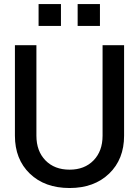

<svg xmlns="http://www.w3.org/2000/svg" viewBox="-20 -923 690 955"><path d="M366.2 -793.9V-902.8H477.1V-793.9ZM171.9 -793.9V-902.8H283.2V-793.9ZM326.2 12.2Q202.6 12.2 128.4 -59.3Q54.2 -130.9 54.2 -248V-698.2H161.1V-248Q161.1 -171.4 206.1 -125.2Q251 -79.1 326.2 -79.1Q400.4 -79.1 445.3 -125.2Q490.2 -171.4 490.2 -248V-698.2H597.2V-248Q597.2 -130.9 522.7 -59.3Q448.2 12.2 326.2 12.2Z"/></svg>

Font: Azeret Mono
Style: Regular
Weight: 400
Designer: Martin Vácha
Foundry: Displaay
Version: Version 1.002